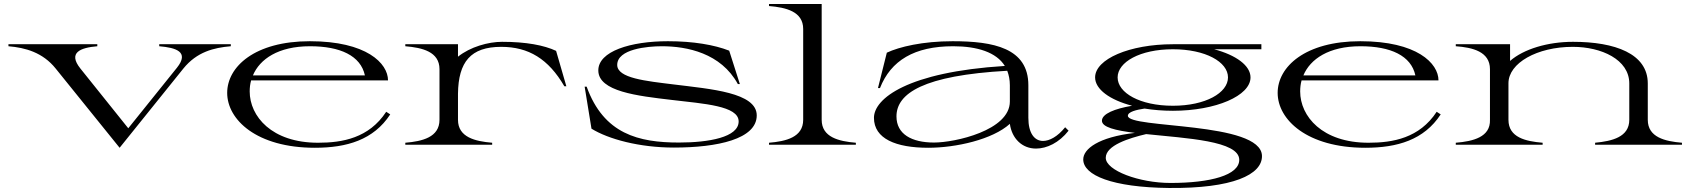

<svg xmlns="http://www.w3.org/2000/svg" viewBox="-20 -720 8408 955"><path d="M1128 -490V-500H772V-490C854 -483 924 -463 860 -383L618 -82L380 -379C316 -459 381 -483 464 -490V-500H22V-490C106 -483 193 -459 257 -379L575 15L892 -379C959 -462 1044 -483 1128 -490Z M1546 15C1705 15 1838 -24 1921 -151L1901 -164C1815 -33 1683 -10 1562 -10C1331 -10 1222 -142 1222 -265C1222 -284 1224 -302 1229 -320H1910C1910 -405 1803 -515 1521 -515C1247 -515 1110 -388 1110 -258C1110 -125 1256 15 1546 15ZM1238 -345C1272 -426 1364 -490 1522 -490C1672 -490 1774 -443 1795 -345Z M2258 -124V-254C2260 -412 2321 -487 2473 -487C2609 -487 2708 -427 2787 -291H2797L2746 -467C2686 -495 2597 -512 2477 -512C2409 -512 2319 -487 2258 -438V-500H1996V-490C2080 -483 2166 -463 2166 -376V-124C2166 -37 2080 -17 1996 -10V0H2428V-10C2344 -17 2258 -37 2258 -124Z M3332 14C3548 14 3744 -28 3744 -146C3744 -260 3515 -277 3331 -300C3193 -317 3050 -331 3050 -397C3050 -476 3199 -490 3272 -490C3397 -490 3566 -456 3650 -302H3660L3607 -468C3533 -497 3428 -515 3302 -515C3117 -515 2955 -465 2956 -369C2957 -265 3150 -243 3321 -223C3480 -204 3654 -194 3654 -116C3654 -37 3505 -11 3357 -11C3157 -11 2983 -53 2898 -289H2888L2922 -80C3006 -28 3160 14 3332 14Z M3805 -10V0H4237V-10C4153 -17 4067 -37 4067 -124V-700H3805V-690C3889 -683 3975 -663 3975 -576V-124C3975 -37 3889 -17 3805 -10Z M4597 15C4735 15 4917 -26 5003 -104C5013 -31 5064 19 5133 19C5187 19 5248 -10 5295 -70L5278 -87C5240 -40 5200 -19 5168 -19C5125 -19 5095 -58 5095 -134V-296C5095 -481 4922 -515 4718 -515C4569 -515 4453 -487 4391 -458L4347 -282H4357C4411 -419 4528 -490 4721 -490C4841 -490 4936 -460 4978 -392C4495 -362 4327 -230 4327 -134C4327 -30 4436 15 4597 15ZM4626 -11C4514 -11 4439 -53 4439 -141C4439 -256 4574 -345 4990 -368C4998 -347 5003 -323 5003 -296V-215C5003 -71 4729 -11 4626 -11Z M5814 -169C6028 -169 6200 -244 6200 -335C6200 -394 6128 -446 6019 -475H6254V-500H5816H5814C5598 -500 5427 -426 5427 -335C5427 -276 5500 -223 5611 -194C5523 -179 5463 -154 5461 -121C5459 -87 5529 -71 5625 -59C5443 -38 5368 21 5368 73C5368 152 5513 212 5794 215C6111 218 6259 149 6257 55C6253 -117 5590 -79 5590 -144C5590 -164 5633 -174 5673 -180C5716 -173 5764 -169 5814 -169ZM5814 -194C5650 -194 5539 -258 5539 -335C5539 -411 5650 -475 5814 -475C5976 -475 6088 -412 6088 -335C6088 -258 5976 -194 5814 -194ZM5480 65C5480 3 5596 -33 5681 -53C5880 -32 6144 -20 6144 75C6144 151 6002 190 5802 190C5646 190 5480 128 5480 65Z M6771 15C6930 15 7063 -24 7146 -151L7126 -164C7040 -33 6908 -10 6787 -10C6556 -10 6447 -142 6447 -265C6447 -284 6449 -302 6454 -320H7135C7135 -405 7028 -515 6746 -515C6472 -515 6335 -388 6335 -258C6335 -125 6481 15 6771 15ZM6463 -345C6497 -426 6589 -490 6747 -490C6897 -490 6999 -443 7020 -345Z M8176 -124V-305C8176 -453 8013 -512 7804 -512C7678 -512 7559 -476 7491 -417V-500H7221V-490C7305 -484 7391 -463 7391 -376V-124C7394 -38 7307 -17 7221 -10V0H7653V-10C7569 -17 7483 -36 7483 -124V-306C7483 -406 7625 -487 7803 -487C7945 -487 8084 -424 8084 -305V-124C8084 -38 7998 -18 7914 -10V0H8346V-10C8262 -17 8176 -37 8176 -124Z"/></svg>

Font: Sprat Extended
Style: Regular
Weight: 400
Width: 9
Designer: Ethan Nakache
Foundry: Collletttivo
Version: Version 2.000;Glyphs 3.2 (3217)